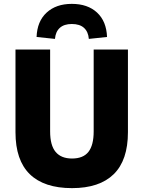

<svg xmlns="http://www.w3.org/2000/svg" viewBox="-20 -961 741 992"><path d="M352 11Q208 11 134 -61Q60 -133 60 -278V-705H239V-282Q239 -210 267.5 -176Q296 -142 352 -142Q410 -142 437 -176.5Q464 -211 464 -282V-705H641V-278Q641 -133 567.5 -61Q494 11 352 11ZM264 -760 169 -770Q172 -851 221 -896Q270 -941 351 -941Q433 -941 481.5 -896Q530 -851 533 -770L439 -760Q436 -797 414 -817Q392 -837 351 -837Q311 -837 289 -817Q267 -797 264 -760Z"/></svg>

Font: Nunito Sans 10pt SemiCondensed Black
Style: Regular
Weight: 900
Width: 4
Designer: Vernon Adams
Foundry: Vernon Adams
Version: Version 3.101;gftools[0.9.27]